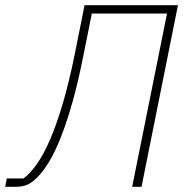

<svg xmlns="http://www.w3.org/2000/svg" viewBox="-59 -718 717 738"><path d="M-33 -32H31Q56 -50 82 -86.5Q108 -123 133 -180.5Q158 -238 182 -319Q206 -400 228 -508L266 -698H625L485 0H449L583 -666H294L262 -507Q242 -405 220 -327Q198 -249 175.5 -192Q153 -135 130 -97Q107 -59 84 -36Q63 -15 44.5 -7.5Q26 0 3 0H-39Z"/></svg>

Font: IBM Plex Sans ExtLt
Style: Italic
Weight: 200
Italic angle: -11°
Designer: Mike Abbink, Paul van der Laan, Pieter van Rosmalen
Foundry: Bold Monday
Version: Version 3.005